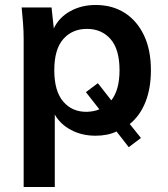

<svg xmlns="http://www.w3.org/2000/svg" viewBox="-20 -535 673 771"><path d="M75 216V-379Q75 -410 72.5 -442Q70 -474 67 -505H187L196 -421Q217 -465 262 -490Q307 -515 364 -515Q431 -515 480.5 -483.5Q530 -452 558 -393.5Q586 -335 586 -253Q586 -180 564 -125Q542 -70 501 -37L546 19L497 56L448 -7Q412 10 364 10Q309 10 265.5 -13Q222 -36 200 -75V216ZM329 -419Q270 -419 234 -378Q198 -337 198 -253Q198 -169 234 -127Q270 -85 329 -86Q358 -87 379 -96L325 -165L373 -201L427 -132Q460 -174 460 -253Q460 -337 424 -378Q388 -419 329 -419Z"/></svg>

Font: MulishBold
Style: Bold
Weight: 700
Designer: Vernon Adams
Foundry: Vernon Adams
Version: Version 3.602; ttfautohint (v1.8.3)